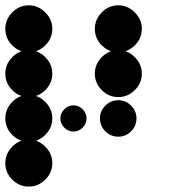

<svg xmlns="http://www.w3.org/2000/svg" viewBox="-24 -524 711 715"><path d="M83.3 -4.2Q118.3 -4.2 144.6 22.1Q170.8 48.3 170.8 83.3Q170.8 119.2 144.6 145Q118.3 170.8 83.3 170.8Q47.5 170.8 21.7 145Q-4.2 119.2 -4.2 83.3Q-4.2 48.3 21.7 22.1Q47.5 -4.2 83.3 -4.2ZM416.7 -150.8Q444.2 -150.8 464.2 -130.8Q484.2 -110.8 484.2 -83.3Q484.2 -55 464.2 -35Q444.2 -15 416.7 -15Q388.3 -15 368.3 -35Q348.3 -55 348.3 -83.3Q348.3 -110.8 368.3 -130.8Q388.3 -150.8 416.7 -150.8ZM250 -131.7Q269.2 -131.7 283.8 -117.1Q298.3 -102.5 298.3 -83.3Q298.3 -63.3 283.8 -48.8Q269.2 -34.2 250 -34.2Q230 -34.2 215.4 -48.8Q200.8 -63.3 200.8 -83.3Q200.8 -102.5 215.4 -117.1Q230 -131.7 250 -131.7ZM83.3 -170.8Q118.3 -170.8 144.6 -144.6Q170.8 -118.3 170.8 -83.3Q170.8 -47.5 144.6 -21.7Q118.3 4.2 83.3 4.2Q47.5 4.2 21.7 -21.7Q-4.2 -47.5 -4.2 -83.3Q-4.2 -118.3 21.7 -144.6Q47.5 -170.8 83.3 -170.8ZM416.7 -337.5Q451.7 -337.5 477.9 -311.2Q504.2 -285 504.2 -250Q504.2 -214.2 477.9 -188.3Q451.7 -162.5 416.7 -162.5Q380.8 -162.5 355 -188.3Q329.2 -214.2 329.2 -250Q329.2 -285 355 -311.2Q380.8 -337.5 416.7 -337.5ZM83.3 -337.5Q118.3 -337.5 144.6 -311.2Q170.8 -285 170.8 -250Q170.8 -214.2 144.6 -188.3Q118.3 -162.5 83.3 -162.5Q47.5 -162.5 21.7 -188.3Q-4.2 -214.2 -4.2 -250Q-4.2 -285 21.7 -311.2Q47.5 -337.5 83.3 -337.5ZM416.7 -504.2Q451.7 -504.2 477.9 -477.9Q504.2 -451.7 504.2 -416.7Q504.2 -380.8 477.9 -355Q451.7 -329.2 416.7 -329.2Q380.8 -329.2 355 -355Q329.2 -380.8 329.2 -416.7Q329.2 -451.7 355 -477.9Q380.8 -504.2 416.7 -504.2ZM83.3 -504.2Q118.3 -504.2 144.6 -477.9Q170.8 -451.7 170.8 -416.7Q170.8 -380.8 144.6 -355Q118.3 -329.2 83.3 -329.2Q47.5 -329.2 21.7 -355Q-4.2 -380.8 -4.2 -416.7Q-4.2 -451.7 21.7 -477.9Q47.5 -504.2 83.3 -504.2Z"/></svg>

Font: 0xA000-Dots-Mono
Style: Dots-Mono
Weight: 400
Version: Version 0.1